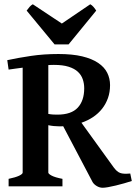

<svg xmlns="http://www.w3.org/2000/svg" viewBox="-20 -887 647 914"><path d="M21 0V-35.6Q54.2 -42.5 71 -50.5Q87.9 -58.6 87.9 -65.4V-564.9Q70.3 -562.5 53.5 -560.3Q36.6 -558.1 21 -555.7L14.6 -600.6Q66.4 -611.8 127.2 -620.8Q188 -629.9 258.3 -629.9Q324.7 -629.9 371.3 -618.7Q418 -607.4 447.5 -587.4Q477.1 -567.4 490.5 -540.3Q503.9 -513.2 503.9 -481.9Q503.9 -448.2 493.9 -420.2Q483.9 -392.1 466.1 -369.4Q448.2 -346.7 423.1 -329.8Q397.9 -313 367.7 -302.7L521.5 -89.8Q529.3 -79.6 536.4 -73.2Q543.5 -66.9 552 -63.7Q560.5 -60.5 572 -60.1Q583.5 -59.6 600.1 -61L607.4 -25.4Q591.3 -20 571.3 -14.4Q551.3 -8.8 531.5 -3.9Q511.7 1 494.9 3.9Q478 6.8 468.8 6.8Q454.6 6.8 441.2 -1Q427.7 -8.8 420.9 -20L280.8 -286.1Q275.9 -285.6 271 -285.6H261.7Q249 -285.6 236.3 -286.9Q223.6 -288.1 210 -291V-65.4Q210 -59.6 225.8 -51Q241.7 -42.5 277.3 -35.6V0ZM236.8 -578.1Q230.5 -578.1 223.6 -577.9Q216.8 -577.6 210 -577.1V-344.7Q223.1 -342.3 232.9 -341.8Q242.7 -341.3 253.4 -341.3Q319.3 -341.3 350.1 -374.5Q380.9 -407.7 380.9 -466.8Q380.9 -489.3 374 -509.5Q367.2 -529.8 350.8 -545.2Q334.5 -560.5 306.6 -569.3Q278.8 -578.1 236.8 -578.1ZM306.6 -675.8H239.7L106.9 -836.4Q113.8 -846.2 120.8 -854.2Q127.9 -862.3 136.2 -866.7L274.4 -774.9L409.7 -866.7Q418 -862.3 425 -854.2Q432.1 -846.2 438 -836.4Z"/></svg>

Font: Gentium Basic
Style: Bold
Weight: 700
Designer: J. Victor Gaultney and Annie Olsen
Foundry: SIL International
Version: Version 1.100